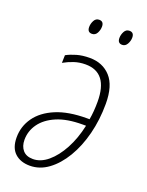

<svg xmlns="http://www.w3.org/2000/svg" viewBox="-138 -785 662 865"><g transform="rotate(20 193.0 -352.5)"><path d="M115 10Q70 10 43 -15Q16 -40 16 -90Q16 -143 46.5 -186Q77 -229 136.5 -254Q196 -279 284 -279H297Q304 -318 304 -365Q304 -505 196 -505Q167 -505 141.5 -496.5Q116 -488 93 -475L94 -512Q114 -523 141.5 -531Q169 -539 204 -539Q266 -539 304 -497.5Q342 -456 342 -369Q342 -292 324.5 -223.5Q307 -155 275.5 -102.5Q244 -50 203 -20Q162 10 115 10ZM118 -23Q155 -23 189.5 -52Q224 -81 251 -131Q278 -181 292 -246H276Q201 -246 152 -225Q103 -204 78 -169Q53 -134 53 -92Q53 -61 69.5 -42Q86 -23 118 -23ZM320 -644Q298 -644 298 -669Q298 -685 306 -700Q314 -715 330 -715Q352 -715 352 -690Q352 -674 343.5 -659Q335 -644 320 -644ZM175 -644Q153 -644 153 -669Q153 -685 161 -700Q169 -715 185 -715Q207 -715 207 -690Q207 -674 199 -659Q191 -644 175 -644Z"/></g></svg>

Font: Noto Sans Condensed ExtraLight
Style: Italic
Weight: 200
Width: 3
Italic angle: -12°
Designer: Monotype Design Team
Foundry: Monotype Imaging Inc.
Version: Version 2.013; ttfautohint (v1.8.4.7-5d5b)